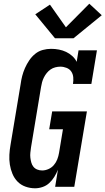

<svg xmlns="http://www.w3.org/2000/svg" viewBox="-20 -1006 568 1034"><path d="M169 8Q142 8 117 -1Q92 -10 74.5 -28Q57 -46 47 -70Q37 -94 33 -120Q29 -146 30.5 -173Q32 -200 37 -228L91 -552Q94 -575 99.5 -596.5Q105 -618 114.5 -639.5Q124 -661 137.5 -681Q151 -701 169.5 -716Q188 -731 210.5 -737Q233 -743 255 -743Q277 -743 297.5 -739Q318 -735 336 -726.5Q354 -718 369 -704.5Q384 -691 393 -673L403 -735H502L472 -554H373Q376 -572 374.5 -589.5Q373 -607 364 -620.5Q355 -634 338.5 -640.5Q322 -647 305 -647Q292 -647 278 -643.5Q264 -640 252.5 -632Q241 -624 232 -613Q223 -602 216.5 -589Q210 -576 206.5 -563Q203 -550 201 -537L147 -212Q145 -198 143.5 -184Q142 -170 143.5 -157Q145 -144 148.5 -131Q152 -118 160 -108Q168 -98 180.5 -93Q193 -88 207 -88Q224 -88 241 -95.5Q258 -103 270 -117Q282 -131 288.5 -148Q295 -165 298 -183L319 -310H245L261 -406H448L380 0H277L292 -92Q284 -72 272.5 -53.5Q261 -35 245.5 -20.5Q230 -6 209.5 1Q189 8 169 8ZM276 -800 170 -929 249 -981 335 -859 461 -986 528 -924 376 -800Z"/></svg>

Font: Iosevka Slab
Style: Bold Italic
Weight: 700
Italic angle: -9°
Monospace: yes
Designer: Belleve Invis
Foundry: Belleve Invis
Version: Version 11.1.0; ttfautohint (v1.8.3)